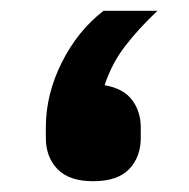

<svg xmlns="http://www.w3.org/2000/svg" viewBox="-20 -324 350 356"><path d="M153 12Q108 12 86.5 -10.5Q65 -33 65 -68V-88Q65 -149 94.5 -208Q124 -267 172 -304H272Q237 -271 212 -238.5Q187 -206 174 -166Q209 -160 225 -138.5Q241 -117 241 -88V-68Q241 -33 219.5 -10.5Q198 12 153 12Z"/></svg>

Font: IBM Plex Sans Arabic
Style: Bold
Weight: 700
Designer: Mike Abbink, Paul van der Laan, Pieter van Rosmalen, Wael Morcos, Khajak Apelian
Foundry: Bold Monday
Version: Version 1.2